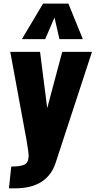

<svg xmlns="http://www.w3.org/2000/svg" viewBox="-20 -864 527 1058"><path d="M100.6 -648.4H229L280.3 -767.1L307.6 -648.4H436.5L356.9 -844.2H217.3ZM29.3 173.8H55.2H62.5C181.6 173.8 256.5 126.5 287.1 31.7L486.8 -578.1H322.8L240.2 -268.1L200.7 -578.1H36.6L126 -92.8C133.8 -49.2 137.7 -19.7 137.7 -4.4V1.5C136.1 23.3 127.8 37.4 113 43.9C98.2 50.5 74.5 53.7 42 53.7Z"/></svg>

Font: Oswald
Style: Heavy
Weight: 800
Designer: Vernon Adams
Foundry: Vernon Adams
Version: 3.0; ttfautohint (v0.95.6-bc232) -l 8 -r 50 -G 200 -x 0 -w "